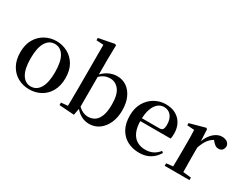

<svg xmlns="http://www.w3.org/2000/svg" viewBox="-79 -1365 2477 1932"><g transform="rotate(30 1159.5 -398.5)"><path d="M305 16Q232 16 172.5 -17Q113 -50 78 -113Q43 -176 43 -265Q43 -354 79.5 -416Q116 -478 176 -510.5Q236 -543 305 -543Q375 -543 435 -511Q495 -479 531.5 -417Q568 -355 568 -265Q568 -175 533 -112.5Q498 -50 438.5 -17Q379 16 305 16ZM305 -17Q372 -17 409.5 -79.5Q447 -142 447 -263Q447 -385 409.5 -447.5Q372 -510 305 -510Q239 -510 201.5 -447.5Q164 -385 164 -263Q164 -142 201.5 -79.5Q239 -17 305 -17Z M651 0V-29L728 -36Q729 -65 729 -100Q729 -135 729.5 -170Q730 -205 730 -232V-746L647 -751V-778L829 -813L843 -804L840 -647V-453L842 -443V-80V-78L825 12ZM1000 16Q951 16 905 -9Q859 -34 822 -88H811L827 -108Q860 -72 891.5 -56.5Q923 -41 958 -41Q997 -41 1030.5 -61.5Q1064 -82 1084.5 -132Q1105 -182 1105 -269Q1105 -383 1064 -435.5Q1023 -488 960 -488Q938 -488 915 -482Q892 -476 867 -458.5Q842 -441 810 -406L798 -435H815Q857 -491 907.5 -517Q958 -543 1011 -543Q1073 -543 1121 -510Q1169 -477 1197 -415.5Q1225 -354 1225 -268Q1225 -186 1196.5 -122Q1168 -58 1117.5 -21Q1067 16 1000 16Z M1584 16Q1506 16 1445.5 -16Q1385 -48 1350.5 -110.5Q1316 -173 1316 -264Q1316 -351 1352.5 -413.5Q1389 -476 1448.5 -509.5Q1508 -543 1576 -543Q1646 -543 1695 -514.5Q1744 -486 1769 -437.5Q1794 -389 1794 -328Q1794 -292 1788 -267H1366V-300H1637Q1666 -300 1676.5 -316Q1687 -332 1687 -369Q1687 -434 1656.5 -472Q1626 -510 1572 -510Q1534 -510 1503 -484Q1472 -458 1453.5 -406Q1435 -354 1435 -277Q1435 -195 1458.5 -143Q1482 -91 1524 -66.5Q1566 -42 1619 -42Q1672 -42 1710 -61.5Q1748 -81 1776 -117L1793 -103Q1761 -47 1708 -15.5Q1655 16 1584 16Z M1873 0V-29L1982 -41H2049L2161 -29V0ZM1949 0Q1950 -25 1950.5 -66.5Q1951 -108 1951.5 -153Q1952 -198 1952 -232V-301Q1952 -352 1951.5 -388.5Q1951 -425 1949 -461L1866 -467V-492L2045 -541L2058 -532L2065 -390V-389V-232Q2065 -198 2065.5 -153Q2066 -108 2066.5 -66.5Q2067 -25 2068 0ZM2064 -320 2036 -377H2059Q2074 -429 2101 -466Q2128 -503 2161 -523Q2194 -543 2228 -543Q2260 -543 2283.5 -529.5Q2307 -516 2314 -485Q2314 -456 2299.5 -437.5Q2285 -419 2254 -419Q2232 -419 2215 -431Q2198 -443 2180 -465L2157 -490L2197 -486Q2150 -467 2118.5 -428Q2087 -389 2064 -320Z"/></g></svg>

Font: Noto Serif KR ExtraLight SemiBold
Style: Regular
Weight: 600
Version: Version 2.002-H1;hotconv 1.1.0;makeotfexe 2.6.0